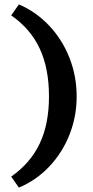

<svg xmlns="http://www.w3.org/2000/svg" viewBox="-20 -731 422 874"><path d="M31 73Q119 11 161 -78Q203 -167 203 -292Q203 -419 161 -509.5Q119 -600 31 -661L66 -711Q145 -677 204.5 -613.5Q264 -550 296.5 -467Q329 -384 329 -292Q329 -201 296.5 -118.5Q264 -36 204.5 27Q145 90 66 123Z"/></svg>

Font: Ysabeau Infant
Style: Bold
Weight: 700
Designer: Christian Thalmann (Catharsis Fonts)
Version: Version 0.003